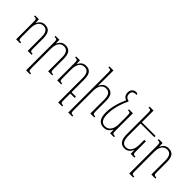

<svg xmlns="http://www.w3.org/2000/svg" viewBox="98 -1825 3118 3118"><g transform="rotate(45 1656.5 -266.0)"><path d="M445 -23C397 -23 390 -29 390 -98V-319C390 -443 350 -501 255 -501C191 -501 155 -469 127 -412H124L120 -492H32V-469C84 -469 89 -464 89 -395V0H181V-23C132 -23 125 -27 125 -97V-287C125 -406 171 -470 251 -470C327 -470 354 -411 354 -320V0H445Z M916 -23C868 -23 860 -29 860 -98V-319C860 -443 820 -501 725 -501C661 -501 625 -469 597 -412H594L591 -492H502V-469C554 -469 559 -464 559 -395V242H651V219C602 219 596 216 596 145V-287C596 -406 641 -470 721 -470C797 -470 824 -410 824 -320V0H916Z M1333 145V0H1434V-29H1333V-319C1333 -443 1293 -501 1198 -501C1134 -501 1098 -469 1070 -412H1067L1063 -492H975V-469C1027 -469 1032 -464 1032 -395V0H1124V-23C1075 -23 1068 -27 1068 -97V-287C1068 -406 1114 -470 1194 -470C1270 -470 1297 -411 1297 -320V242H1388V219C1340 219 1333 214 1333 145Z M1884 -23C1836 -23 1829 -29 1829 -98V-319C1829 -443 1789 -501 1694 -501C1630 -501 1594 -470 1565 -413H1561C1562 -441 1564 -468 1564 -495V-760H1471V-737C1523 -737 1528 -732 1528 -663V242H1620V219C1571 219 1564 216 1564 145V-289C1564 -407 1610 -470 1690 -470C1766 -470 1793 -411 1793 -320V0H1884Z M2104 10C2169 10 2211 -20 2241 -79H2245L2248 0H2336V-23C2285 -23 2279 -28 2279 -101V-492H2188V-470C2235 -470 2243 -466 2243 -386V-204C2243 -109 2201 -20 2108 -20C2030 -20 1994 -80 1994 -188C1994 -306 2030 -446 2090 -568V-583C2041 -593 2013 -616 2013 -670C2013 -718 2032 -746 2113 -746C2110 -764 2100 -774 2075 -774C2019 -774 1979 -735 1979 -671C1979 -612 2008 -578 2053 -562C1995 -444 1958 -303 1958 -188C1958 -49 2012 10 2104 10Z M2751 -318H2715V-204C2715 -106 2675 -20 2589 -20C2514 -20 2485 -78 2485 -184V-463H2799V-492H2485V-760H2394V-737C2442 -737 2449 -732 2449 -664V-184C2449 -47 2497 10 2584 10C2650 10 2687 -27 2713 -81H2717L2720 0H2806V-23C2758 -23 2751 -28 2751 -101Z M3286 -23C3238 -23 3230 -29 3230 -98V-319C3230 -443 3190 -501 3095 -501C3031 -501 2995 -469 2967 -412H2964L2961 -492H2872V-469C2924 -469 2929 -464 2929 -395V242H3021V219C2972 219 2966 216 2966 145V-287C2966 -406 3011 -470 3091 -470C3167 -470 3194 -410 3194 -320V0H3286Z"/></g></svg>

Font: Noto Serif Armenian Condensed ExtraLight
Style: Regular
Weight: 200
Width: 3
Designer: Monotype Design Team
Foundry: Monotype Imaging Inc.
Version: Version 2.008